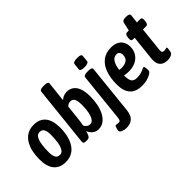

<svg xmlns="http://www.w3.org/2000/svg" viewBox="-89 -1318 2095 2095"><g transform="rotate(-45 959.0 -270.5)"><path d="M216 7Q128 7 80.5 -49.5Q33 -106 33 -220Q33 -282 45 -337.5Q57 -393 84 -436.5Q111 -480 153 -505Q195 -530 255 -530Q344 -530 391.5 -473Q439 -416 439 -303Q439 -241 426.5 -185.5Q414 -130 387.5 -86.5Q361 -43 318.5 -18Q276 7 216 7ZM227 -94Q259 -94 277.5 -125Q296 -156 304 -207.5Q312 -259 312 -321Q312 -375 296.5 -402Q281 -429 245 -429Q212 -429 193.5 -398Q175 -367 167.5 -315Q160 -263 160 -202Q160 -148 175.5 -121Q191 -94 227 -94Z M722 7Q684 7 654.5 -16.5Q625 -40 611 -77Q603 -43 594.5 -26Q586 -9 575.5 -3.5Q565 2 548 2H538Q511 2 503 -5.5Q495 -13 496 -27L570 -725Q573 -753 625 -753H647Q699 -753 697 -725L672 -493Q688 -508 711 -519Q734 -530 763 -530Q835 -530 873.5 -474.5Q912 -419 912 -309Q912 -251 901 -194.5Q890 -138 866.5 -92.5Q843 -47 807.5 -20Q772 7 722 7ZM694 -97Q721 -97 738.5 -117.5Q756 -138 765.5 -170.5Q775 -203 778.5 -240.5Q782 -278 782 -312Q782 -376 766.5 -402Q751 -428 719 -428Q702 -428 688.5 -421.5Q675 -415 663 -403L644 -225Q641 -205 638.5 -184.5Q636 -164 631 -143Q642 -122 658 -109.5Q674 -97 694 -97Z M950 212Q918 212 890 200.5Q862 189 862 169Q862 162 865.5 147Q869 132 875 119Q881 106 889 106Q896 106 904 108.5Q912 111 926 111Q944 111 951 100Q958 89 961 62L1019 -496Q1022 -525 1076 -525H1098Q1126 -525 1137.5 -517.5Q1149 -510 1147 -496L1088 74Q1080 149 1044.5 180.5Q1009 212 950 212ZM1093 -581Q1059 -581 1044.5 -588.5Q1030 -596 1032 -610L1039 -682Q1040 -695 1056 -702.5Q1072 -710 1106 -710Q1140 -710 1153.5 -703Q1167 -696 1166 -682L1159 -610Q1156 -581 1093 -581Z M1400 7Q1300 7 1253.5 -45.5Q1207 -98 1207 -200Q1207 -298 1233.5 -372.5Q1260 -447 1313.5 -488.5Q1367 -530 1448 -530Q1496 -530 1527 -515.5Q1558 -501 1575 -479Q1592 -457 1598.5 -433Q1605 -409 1605 -389Q1605 -332 1579 -291Q1553 -250 1508 -228Q1463 -206 1406 -206Q1383 -206 1365.5 -208Q1348 -210 1333 -213V-209Q1333 -146 1351.5 -120Q1370 -94 1415 -94Q1455 -94 1481.5 -102.5Q1508 -111 1524 -119Q1540 -127 1548 -127Q1554 -127 1557 -116Q1560 -105 1561 -90.5Q1562 -76 1562 -65Q1562 -46 1536.5 -29.5Q1511 -13 1473.5 -3Q1436 7 1400 7ZM1379 -290Q1424 -290 1454.5 -311Q1485 -332 1485 -381Q1485 -406 1473 -420.5Q1461 -435 1439 -435Q1395 -435 1371.5 -397.5Q1348 -360 1339 -293Q1349 -290 1359 -290Q1369 -290 1379 -290Z M1788 7Q1756 7 1728 -5.5Q1700 -18 1685 -48.5Q1670 -79 1675 -134L1706 -422H1678Q1651 -422 1655 -465L1657 -480Q1662 -523 1688 -523H1717L1739 -621Q1744 -650 1790 -650H1805Q1857 -650 1853 -618L1842 -523H1895Q1922 -523 1917 -480L1916 -465Q1911 -422 1885 -422H1834L1804 -136Q1801 -112 1808.5 -102.5Q1816 -93 1837 -93Q1849 -93 1859 -96.5Q1869 -100 1874 -100Q1884 -100 1880 -74Q1879 -63 1876.5 -49.5Q1874 -36 1871 -27Q1863 -11 1839 -2Q1815 7 1788 7Z"/></g></svg>

Font: Asap Condensed Condensed SemiBold
Style: Italic
Weight: 600
Width: 3
Italic angle: -6°
Designer: Pablo Cosgaya
Foundry: Omnibus-Type
Version: Version 3.001; ttfautohint (v1.8.4.7-5d5b)